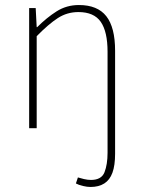

<svg xmlns="http://www.w3.org/2000/svg" viewBox="-20 -510 566 764"><path d="M340 234Q327 234 310 230Q293 226 282 220L290 196Q299 199 314 202.5Q329 206 342 206Q384 206 396 175Q408 144 408 98V-304Q408 -384 381 -423Q354 -462 292 -462Q247 -462 210 -438Q173 -414 126 -366V0H96V-478H122L126 -402H128Q166 -440 205.5 -465Q245 -490 294 -490Q368 -490 403 -445.5Q438 -401 438 -308V102Q438 148 427.5 177Q417 206 395 220Q373 234 340 234Z"/></svg>

Font: Source Sans 3
Style: Regular
Weight: 200
Designer: Paul D. Hunt
Foundry: Adobe
Version: Version 3.046;hotconv 1.0.118;makeotfexe 2.5.65603